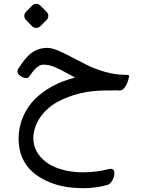

<svg xmlns="http://www.w3.org/2000/svg" viewBox="-20 -670 762 999"><path d="M115.7 -608.9 146.5 -640.6Q155.8 -649.9 168.5 -649.9Q181.2 -649.9 190.4 -640.6L222.2 -608.9Q231.4 -599.6 231.4 -587.4Q231.4 -575.2 222.2 -565.9L190.4 -534.2Q181.2 -524.9 168.5 -524.9Q155.8 -524.9 146.5 -534.2L115.7 -565.9Q106.4 -575.2 106.4 -587.4Q106.4 -599.6 115.7 -608.9ZM70.8 -299.3Q70.8 -304.7 74.2 -311Q100.6 -352.1 121.1 -374Q164.1 -420.9 226.1 -420.9Q249.5 -420.9 283.4 -406.5Q317.4 -392.1 355 -371.8Q392.6 -351.6 434.1 -331.1Q475.6 -310.5 527.1 -295.9Q578.6 -281.2 627.4 -280.8Q642.6 -280.8 647.2 -279.5Q651.9 -278.3 651.9 -272.5L646.5 -251Q641.1 -231.9 629.4 -215.6Q617.7 -199.2 603.5 -199.2Q581.5 -199.2 569.8 -200.2V-199.2H530.8Q387.7 -199.2 277.3 -138.7Q224.1 -108.9 190.4 -61.3Q156.7 -13.7 153.3 44.9Q153.3 102.1 188.7 143.8Q224.1 185.5 282.7 206.1Q341.3 226.6 410.9 226.6Q480.5 226.6 549.3 209Q550.8 208.5 556.6 208.5Q575.2 208.5 575.2 231.4Q575.2 249.5 564.5 268.8Q553.7 288.1 538.6 292.5Q476.6 309.1 417.2 309.1Q357.9 309.1 311 300Q264.2 291 221.4 271Q178.7 251 146.7 222.2Q114.7 193.4 95.7 150.4Q76.7 107.4 76.7 50Q76.7 -7.3 99.4 -61.3Q122.1 -115.2 162.1 -154.8Q243.2 -233.9 370.6 -266.6Q359.4 -272.5 335 -285.9Q310.5 -299.3 298.6 -305.2Q286.6 -311 268.6 -319.3Q236.3 -333.5 208.5 -333.5Q192.4 -333.5 183.1 -326.9Q173.8 -320.3 169.2 -317.1Q164.6 -314 157.7 -305.7Q150.9 -297.4 148.4 -294.4Q142.1 -286.6 130.9 -270Q126.5 -264.2 114 -264.2Q101.6 -264.2 86.2 -274.9Q70.8 -285.6 70.8 -299.3Z"/></svg>

Font: Behdad
Style: Regular
Weight: 400
Designer: Mohammad Saleh Souzanchi
Foundry: http://font-store.ir
Version: Version:1.0.1;RFB:1.2.5;Building:2018-09-04 19:53:52.209180